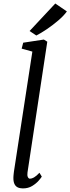

<svg xmlns="http://www.w3.org/2000/svg" viewBox="-20 -1038 392 1068"><path d="M133 -79Q130.5 -62 135 -53Q139.5 -44 146.5 -44Q156.5 -44 169 -51Q181.5 -58 199.5 -77L212.5 -55.5Q208.5 -48.5 194.8 -32.8Q181 -17 159 -3.5Q137 10 107 10Q90 10 78 4Q66 -2 60 -15.5Q54 -29 54.5 -50.5Q54.5 -54 55 -60Q55.5 -66 56.2 -72.5Q57 -79 57.5 -83.5L160 -751L100.5 -767.5L109 -800.5L224 -818L243 -806ZM182 -840.5 144.5 -865.5 287.5 -1018.5 352 -974.5Q335.5 -951 304.2 -924.2Q273 -897.5 239.5 -875Q206 -852.5 182 -840.5Z"/></svg>

Font: Merriweather Light 18pt Light
Style: Italic
Weight: 300
Italic angle: -7.8°
Version: Version 2.101